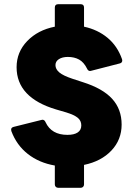

<svg xmlns="http://www.w3.org/2000/svg" viewBox="-20 -823 654 914"><path d="M257 71Q250 71 245.5 66.5Q241 62 241 55V-35Q166 -48 112.5 -90Q59 -132 34 -199Q33 -201 33 -206Q33 -216 45 -219L177 -252L182 -253Q192 -253 197 -241Q225 -181 301 -181Q333 -181 350 -192.5Q367 -204 367 -226Q367 -248 350.5 -262Q334 -276 295 -288L247 -302Q59 -358 59 -503Q59 -575 109.5 -627.5Q160 -680 241 -696V-787Q241 -803 257 -803H364Q380 -803 380 -787V-696Q445 -682 492 -643Q539 -604 561 -541Q562 -539 562 -535Q562 -524 550 -521L414 -486Q412 -485 409 -485Q399 -485 394 -497Q379 -527 356.5 -539.5Q334 -552 303 -552Q277 -552 260.5 -541.5Q244 -531 244 -513Q244 -494 262 -478.5Q280 -463 325 -448L374 -432Q469 -402 514 -352.5Q559 -303 559 -230Q559 -158 510.5 -106.5Q462 -55 380 -38V55Q380 62 375.5 66.5Q371 71 364 71Z"/></svg>

Font: LINE Seed Sans TH App ExtraBold
Style: Regular
Weight: 800
Designer: Dalton Maag Ltd | Thai characters by Cadson Demak Co.,Ltd.
Foundry: Dalton Maag Ltd
Version: Version 1.003